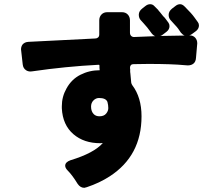

<svg xmlns="http://www.w3.org/2000/svg" viewBox="-20 -853 1040 913"><path d="M413 -346Q413 -323 426 -310Q436 -300 453 -300Q474 -300 484.5 -312.5Q495 -325 495 -339Q495 -353 491 -368Q484 -387 451 -387Q436 -387 424.5 -375.5Q413 -364 413 -346ZM290 -65Q290 -82 315 -91Q427 -125 469 -173L457 -172Q379 -172 329 -215Q278 -259 274 -338Q274 -343 274 -348Q274 -393 296 -432Q320 -476 362.5 -497.5Q405 -519 454 -519L453 -531V-542Q452 -544 451.5 -544.5Q451 -545 449 -545Q293 -537 135 -514Q127 -513 126 -513Q125 -513 125 -513Q113 -513 104 -519Q90 -528 88 -547Q80 -614 80 -618Q80 -631 87 -641Q97 -653 115 -654L433 -670Q441 -670 446.5 -675Q452 -680 452 -689V-756Q452 -773 462.5 -784Q473 -795 490 -795H560Q577 -795 587.5 -784Q598 -773 598 -756V-698Q598 -688 603.5 -682.5Q609 -677 617 -677Q618 -677 718 -681Q707 -685 697 -700Q680 -724 663 -742Q657 -748 648.5 -758Q640 -768 640 -783Q640 -800 657 -813L671 -824Q682 -833 694 -833Q706 -833 714 -824L732 -806Q734 -802 740 -796L756 -776Q761 -772 768.5 -762Q776 -752 781 -745Q786 -738 786 -729Q786 -713 772 -702L755 -689Q749 -684 742 -682Q783 -683 858 -684Q848 -688 840 -698Q832 -709 827 -717Q822 -724 811 -735.5Q800 -747 791 -757.5Q782 -768 782 -782Q782 -799 798 -812L815 -825Q825 -833 836.5 -833Q848 -833 860 -820Q892 -788 904 -771Q916 -754 921 -747.5Q926 -741 926 -732Q926 -717 913 -706L894 -692Q888 -687 880 -685Q898 -685 908 -674Q918 -663 918 -647Q918 -645 912 -578Q911 -560 900.5 -551Q890 -542 873 -542Q870 -542 859 -543Q796 -549 686 -549Q652 -549 617 -548Q606 -548 602 -543Q598 -538 598 -529Q598 -527 599 -525V-511Q600 -507 600 -503L604 -460Q605 -454 609 -448Q653 -390 653 -300Q653 -112 501 -14Q453 17 393 37Q383 40 381.5 40Q380 40 380 40Q362 40 349 21Q324 -20 302 -42Q290 -54 290 -65Z"/></svg>

Font: Tsunagi Gothic Black
Style: Regular
Weight: 900
Designer: Yoshimichi Ohira
Foundry: Positype
Version: Version 1.001